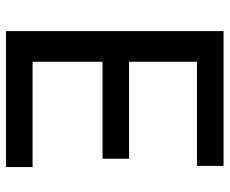

<svg xmlns="http://www.w3.org/2000/svg" viewBox="-83 -685 768 642"><g transform="rotate(90 301.0 -364.0)"><path d="M84 0V-727.5H534.7V-638.7H186.5V-411.6H510.7V-322.8H186.5V-88.9H538.6V0Z"/></g></svg>

Font: Inter Cardless
Style: Regular
Weight: 400
Designer: Rasmus Andersson
Foundry: rsms
Version: Version 4.001;git-9221beed3